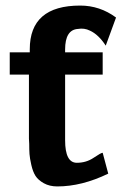

<svg xmlns="http://www.w3.org/2000/svg" viewBox="-20 -660 470 690"><path d="M15 -392V-472H87V-483Q87 -640 268 -640Q339 -640 397 -597L360 -496Q334 -536 303 -550Q283 -560 260 -556Q214 -553 214 -482V-472H349V-392H214V-156Q214 -75 256 -75Q290 -75 316.5 -93Q343 -111 349 -111L369 -36Q274 10 186 10Q158 10 137.5 -1.5Q117 -13 107.5 -28Q98 -43 92.5 -67.5Q87 -92 86 -106.5Q85 -121 85 -143Q85 -146 84.5 -152.5Q84 -159 84 -162V-392Z"/></svg>

Font: Coval
Style: ExtraBold
Weight: 800
Foundry: Context Ltd
Version: Version 001.000